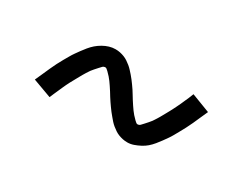

<svg xmlns="http://www.w3.org/2000/svg" viewBox="-39 -562 679 536"><g transform="rotate(30 300.0 -294.5)"><path d="M379 -190Q371 -190 364 -191.5Q357 -193 350.5 -195.5Q344 -198 338 -202Q332 -206 326.5 -210.5Q321 -215 316.5 -220Q312 -225 307.5 -230.5Q303 -236 298.5 -241.5Q294 -247 290 -253Q286 -259 282 -264.5Q278 -270 274.5 -276Q271 -282 266.5 -289Q262 -296 258 -302Q254 -308 250 -313.5Q246 -319 242 -323.5Q238 -328 231.5 -334.5Q225 -341 222 -341Q216 -341 212.5 -337Q209 -333 205.5 -329.5Q202 -326 197 -320Q192 -314 190 -311.5Q188 -309 186 -305.5Q184 -302 181.5 -298.5Q179 -295 177 -291Q175 -287 172.5 -283Q170 -279 167.5 -274Q165 -269 162 -264Q159 -259 156.5 -254Q154 -249 151 -243Q148 -237 145.5 -231Q143 -225 140 -218.5Q137 -212 134 -205Q131 -198 128 -191L68 -213Q74 -226 79 -237.5Q84 -249 89 -260Q94 -271 99 -281Q104 -291 109 -299.5Q114 -308 118.5 -316Q123 -324 128 -331Q133 -338 138 -345Q143 -352 150 -360.5Q157 -369 164.5 -375.5Q172 -382 181.5 -387.5Q191 -393 201 -396Q211 -399 221 -399Q229 -399 236 -397.5Q243 -396 249.5 -393.5Q256 -391 262 -387Q268 -383 273.5 -378.5Q279 -374 283.5 -369Q288 -364 292.5 -359Q297 -354 301.5 -348Q306 -342 310 -336.5Q314 -331 318 -325Q322 -319 325.5 -313Q329 -307 333.5 -300Q338 -293 342 -287Q346 -281 350 -275.5Q354 -270 358 -265.5Q362 -261 368.5 -254.5Q375 -248 378 -248Q384 -248 387.5 -252Q391 -256 394.5 -259.5Q398 -263 403 -269Q408 -275 410 -277.5Q412 -280 414 -283.5Q416 -287 418.5 -290.5Q421 -294 423 -298Q425 -302 427.5 -306Q430 -310 432.5 -315Q435 -320 438 -325Q441 -330 443.5 -335.5Q446 -341 449 -346.5Q452 -352 454.5 -358Q457 -364 460 -370.5Q463 -377 466 -384Q469 -391 472 -399L532 -376Q526 -363 521 -351.5Q516 -340 511 -329Q506 -318 501 -308.5Q496 -299 491 -290Q486 -281 481.5 -273Q477 -265 472 -258Q467 -251 462 -244Q457 -237 450 -228.5Q443 -220 435.5 -213.5Q428 -207 418.5 -202Q409 -197 399 -193.5Q389 -190 379 -190Z"/></g></svg>

Font: Iosevka Etoile Light
Style: Regular
Weight: 300
Designer: Belleve Invis
Foundry: Belleve Invis
Version: Version 25.0.1; ttfautohint (v1.8.4)